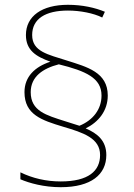

<svg xmlns="http://www.w3.org/2000/svg" viewBox="-20 -779 558 800"><path d="M82 -395C82 -301 154 -278 243 -251C328 -226 397 -203 397 -133C397 -67 349 -23 233 -23C173 -23 116 -36 65 -61V-32C102 -16 163 1 233 1C360 1 423 -52 423 -133C423 -193 386 -223 337 -244C390 -270 429 -317 429 -381C429 -478 343 -500 258 -527C180 -552 114 -564 114 -633C114 -701 170 -735 263 -735C314 -735 370 -724 406 -706L417 -730C376 -747 323 -759 263 -759C155 -759 88 -712 88 -633C88 -569 131 -543 190 -522C126 -501 82 -460 82 -395ZM108 -395C108 -460 159 -494 225 -511C338 -483 403 -454 403 -381C403 -323 367 -278 311 -255L251 -274C173 -299 108 -316 108 -395Z"/></svg>

Font: Noto Kufi Arabic Thin
Style: Regular
Weight: 100
Designer: Monotype Design Team, David Williams, Khaled Hosny
Foundry: Google LLC
Version: Version 2.109